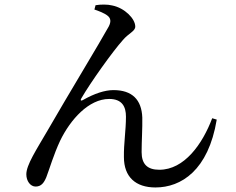

<svg xmlns="http://www.w3.org/2000/svg" viewBox="-20 -792 1040 846"><path d="M396 -750C414 -744 441 -734 455 -722C467 -712 471 -698 459 -675C424 -611 273 -362 192 -221C139 -130 96 -65 96 -24C96 6 114 30 137 30C162 30 174 13 184 -11C199 -50 216 -110 245 -172C290 -265 371 -356 461 -356C519 -356 535 -321 535 -278C535 -218 525 -159 526 -100C526 -12 578 34 665 34C778 34 898 -41 935 -265L915 -271C872 -157 792 -44 682 -44C629 -44 604 -69 604 -122C604 -171 608 -227 607 -274C604 -353 562 -395 480 -395C442 -395 396 -380 345 -351C337 -346 333 -350 338 -358C379 -429 477 -566 521 -615C547 -646 576 -654 576 -675C576 -709 530 -757 474 -768C455 -773 423 -773 401 -769Z"/></svg>

Font: Noto Serif HK Medium
Style: Regular
Weight: 500
Designer: Ryoko NISHIZUKA 西塚涼子 (kana & ideographs); Frank Grießhammer (Latin, Greek & Cyrillic); Wenlong ZHANG 张文龙 (bopomofo); San
Foundry: Adobe
Version: Version 2.001;hotconv 1.1.0;makeotfexe 2.6.0